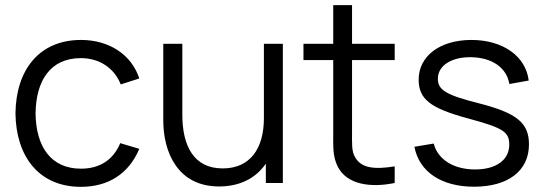

<svg xmlns="http://www.w3.org/2000/svg" viewBox="-20 -710 2113 745"><path d="M294 15C401 15 480 -36.5 520.5 -132.5L446.5 -154.5C419.5 -89.5 367 -55.5 294 -55.5C178 -55.5 119.5 -140.5 118 -270C119.5 -396 174.5 -484.5 294 -484.5C364.5 -484.5 423 -447 448.5 -382.5L520.5 -405.5C490.5 -498 403.5 -555 294.5 -555C133 -555 42 -440 40 -270C42 -103.5 130.5 15 294 15Z M830 13.5C907.5 13.5 971.5 -16.5 1011.5 -75V0H1077.5V-540H1004V-252C1004 -130 948 -56.5 844 -56.5C731 -56.5 687.5 -145.5 687.5 -264.5V-540H613.5V-243C613.5 -121.5 668 13.5 830 13.5Z M1511.5 0V-64.5C1434 -52 1381 -56.5 1357 -101.5C1344 -124.5 1346 -153 1346 -198.5V-477H1511.5V-540H1346V-690H1273V-540H1157.5V-477H1273V-195.5C1273 -142.5 1270.5 -104 1290 -64.5C1325.5 7.5 1420 19 1511.5 0Z M1819.5 14.5C1952 14.5 2032.5 -47.5 2032.5 -149.5C2032.5 -233 1986 -271.5 1837 -309.5C1709.5 -341.5 1679 -361.5 1679 -404.5C1679 -455.5 1732 -489.5 1808.5 -488C1889.5 -486.5 1946 -447.5 1956.5 -384L2031.5 -397.5C2020.5 -491.5 1931.5 -555 1809.5 -555C1687.5 -555 1604.5 -493 1604.5 -401C1604.5 -325.5 1649.5 -290 1796 -250.5C1933 -213.5 1956 -198.5 1956 -148.5C1956 -89.5 1905.5 -52.5 1823.5 -52.5C1739.5 -52.5 1678.5 -91.5 1663 -153L1588 -140.5C1606.5 -43 1693 14.5 1819.5 14.5Z"/></svg>

Font: Hauora
Style: Regular
Weight: 400
Designer: Mikhail Sharanda
Foundry: WCYS & Co.
Version: Version 1.010